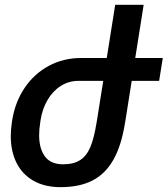

<svg xmlns="http://www.w3.org/2000/svg" viewBox="-20 -770 698 800"><path d="M643.1 -433.1H528.8L501.5 -260.7L501 -258.8Q485.8 -162.6 452.1 -103.8Q418.5 -44.9 364.7 -17.6Q311 9.8 232.4 9.8Q166.5 9.8 119.6 -16.8Q72.8 -43.5 48.8 -91.6Q24.9 -139.6 24.9 -202.6Q24.9 -229.5 29.3 -258.8L30.8 -269Q43 -345.2 82.8 -404.1Q122.6 -462.9 183.3 -495.6Q244.1 -528.3 317.4 -528.3H424.8L460 -750H578.6L543.5 -528.3H658.2ZM410.2 -433.1H307.1Q266.6 -433.1 233.2 -411.9Q199.7 -390.6 178 -353.3Q156.2 -315.9 148.9 -269L147.5 -258.8Q143.1 -231.9 143.1 -206.5Q143.1 -150.9 167.2 -118.2Q191.4 -85.4 242.7 -85.4Q286.6 -85.4 313.7 -102.8Q340.8 -120.1 356.4 -157.2Q372.1 -194.3 382.3 -258.8L383.3 -264.2Z"/></svg>

Font: Mardoto Medium
Style: Italic
Weight: 500
Italic angle: -12°
Designer: Christian Robertson, Vahan Hovhannisyan
Foundry: Google
Version: Version 1.000